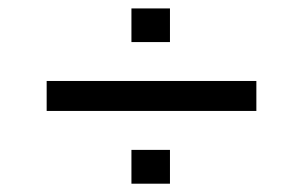

<svg xmlns="http://www.w3.org/2000/svg" viewBox="-20 -591 725 460"><path d="M91.8 -325.2V-397H594.2V-325.2ZM294.9 -150.9V-231.9H387.2V-150.9ZM294.9 -490.2V-570.8H387.2V-490.2Z"/></svg>

Font: Lumene Sans Expanded
Style: Regular
Weight: 400
Width: 7
Designer: Deni Anggara
Version: Version 1.003;Glyphs 3.1.2 (3151)